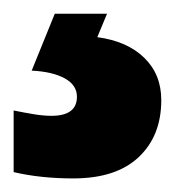

<svg xmlns="http://www.w3.org/2000/svg" viewBox="-56 -20 255 280"><path d="M179.2 126Q179.2 178.2 146.2 209.2Q113.3 240.2 50.8 240.2Q3.4 240.2 -36.1 231V141.1Q-19.5 144.5 -5.9 146.7Q7.8 148.9 19 148.9Q56.2 148.9 56.2 121.1Q56.2 104 38.3 94.2Q20.5 84.5 -9.8 83L23.9 0H100.1L85.9 34.2Q129.4 40 154.3 64.2Q179.2 88.4 179.2 126Z"/></svg>

Font: Open Sans Condensed ExtraBold
Style: Regular
Weight: 800
Width: 3
Designer: Monotype Design Team
Foundry: Monotype Imaging Inc.
Version: Version 3.000; ttfautohint (v1.8.4)